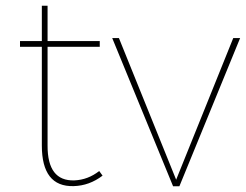

<svg xmlns="http://www.w3.org/2000/svg" viewBox="-20 -650 858 670"><path d="M146 -142.1Q145.5 -17.6 239.3 -20.5Q287.1 -22.5 326.2 -53.2L337.9 -37.1Q292 -2 236.8 -0.5Q126 2.4 126 -142.1V-486.8H49.8V-506.8H126V-629.9H146V-506.8H328.1V-486.8H146Z M606 0H584L371.6 -517.1H395L594.7 -22.9L793.9 -517.1H817.9Z"/></svg>

Font: Montserrat-Hairline
Style: Regular
Weight: 250
Designer: Julieta Ulanovsky
Foundry: Julieta Ulanovsky
Version: Version 1.000;PS 002.000;hotconv 1.0.70;makeotf.lib2.5.58329